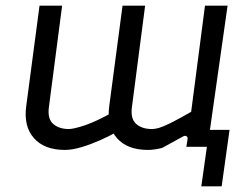

<svg xmlns="http://www.w3.org/2000/svg" viewBox="-20 -520 894 680"><path d="M693 140 717 -30 706 -60H793L765 140ZM504 11Q431 11 394 -31Q357 -73 367 -145L414 -500H494L447 -139Q442 -99 462.5 -81Q483 -63 518 -63Q529 -63 543 -67Q557 -71 583.5 -84Q610 -97 657 -124L706 -500H786L715 0H640L644 -25Q646 -34 640.5 -37.5Q635 -41 627 -36Q605 -24 587 -14Q569 -4 554 4Q542 7 529 9Q516 11 504 11ZM210 11Q137 11 100 -31Q63 -73 73 -145L120 -500H200L153 -139Q148 -99 168.5 -81Q189 -63 224 -63Q241 -63 281.5 -76.5Q322 -90 393 -130V-53Q368 -38 335 -23.5Q302 -9 269 1Q236 11 210 11Z"/></svg>

Font: Finlandica
Style: Italic
Weight: 400
Italic angle: -8°
Designer: Niklas Ekholm, Juho Hiilivirta, Jaakko Suomalainen
Foundry: Helsinki Type Studio
Version: Version 1.064